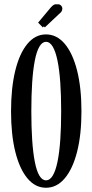

<svg xmlns="http://www.w3.org/2000/svg" viewBox="-20 -873 432 904"><path d="M196.5 11Q146 11 109 -33.5Q72 -78 52 -158.5Q32 -239 32 -349Q32 -459.5 52 -540.8Q72 -622 109 -666.5Q146 -711 196.5 -711Q247.5 -711 285 -666.5Q322.5 -622 343 -540.8Q363.5 -459.5 363.5 -349Q363.5 -239 343 -158.5Q322.5 -78 285 -33.5Q247.5 11 196.5 11ZM196.5 -24Q215 -24 228.5 -46.5Q242 -69 250.8 -111.8Q259.5 -154.5 263.8 -214.5Q268 -274.5 268 -349Q268 -424 263.8 -484.2Q259.5 -544.5 250.8 -587.2Q242 -630 228.5 -653Q215 -676 196.5 -676Q178.5 -676 165.2 -653Q152 -630 143.8 -587.2Q135.5 -544.5 131.5 -484.2Q127.5 -424 127.5 -349Q127.5 -274.5 131.5 -214.5Q135.5 -154.5 143.8 -111.8Q152 -69 165.2 -46.5Q178.5 -24 196.5 -24ZM181.5 -744 159.5 -766.5 218 -836.5Q225 -844.5 231 -848.8Q237 -853 243 -853Q252 -853 258 -847Q264 -841 264 -832Q264 -818.5 249 -807.5ZM191 -744 169.5 -766.5 227 -836.5Q234 -845 240.2 -849Q246.5 -853 252.5 -853Q261.5 -853 267.5 -846.8Q273.5 -840.5 273.5 -832Q273.5 -818.5 258.5 -807.5Z"/></svg>

Font: Imbue Thin 10pt Medium
Style: Regular
Weight: 500
Version: Version 1.102